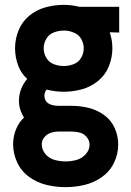

<svg xmlns="http://www.w3.org/2000/svg" viewBox="-20 -558 540 791"><path d="M250 213Q211 213 172.5 204Q134 195 101 171.5Q68 148 51 111.5Q34 75 34 36Q34 2 48 -30Q59 -55 79 -74Q75 -79 72 -86Q58 -113 58 -142Q58 -181 79 -215Q85 -225 92 -233Q68 -255 56 -285Q42 -321 42 -359Q42 -397 56.5 -433Q71 -469 101 -493.5Q131 -518 168 -528Q205 -538 243 -538Q275 -538 307 -530H309H471V-424L432 -425Q443 -393 443 -359Q443 -321 428.5 -285Q414 -249 384 -224.5Q354 -200 317 -190Q280 -180 243 -180Q207 -180 172 -189Q163 -178 163 -164Q163 -124 219 -122H224H276Q311 -122 345.5 -113.5Q380 -105 409 -84Q438 -63 452.5 -30.5Q467 2 467 37Q467 77 449.5 113Q432 149 399 172Q366 195 327.5 204Q289 213 250 213ZM250 107Q273 107 295 101Q317 95 333 77.5Q349 60 349 38Q349 21 337.5 7Q326 -7 309.5 -11.5Q293 -16 276 -16H224H222H221Q205 -16 190 -11Q174 -6 163 7Q152 20 152 36Q152 59 167.5 77Q183 95 205.5 101Q228 107 250 107ZM222 -16H221ZM243 -286Q263 -286 283 -293.5Q303 -301 314 -319.5Q325 -338 325 -359Q325 -380 314 -398.5Q303 -417 283 -424Q267 -431 249 -432H243H242Q222 -432 202 -424.5Q182 -417 171 -398.5Q160 -380 160 -359Q160 -338 171 -319.5Q182 -301 202 -293.5Q222 -286 243 -286Z"/></svg>

Font: Iosevka SS01
Style: Bold
Weight: 700
Monospace: yes
Designer: Belleve Invis
Foundry: Belleve Invis
Version: 2.3.3; ttfautohint (v1.8.3)